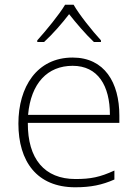

<svg xmlns="http://www.w3.org/2000/svg" viewBox="-20 -784 585 814"><path d="M292 -764H256C231 -722 175 -654 138 -613V-606H167C204 -640 244 -686 273 -724C303 -686 342 -640 378 -606H408V-613C371 -653 316 -722 292 -764ZM288 -540C136 -540 58 -415 58 -260C58 -100 136 10 299 10C365 10 413 0 465 -23V-61C404 -33 365 -25 300 -25C169 -25 97 -110 98 -263H486V-294C486 -434 423 -540 288 -540ZM288 -505C395 -505 446 -421 446 -297H99C111 -432 182 -505 288 -505Z"/></svg>

Font: Noto Sans Sinhala UI ExtraLight
Style: Regular
Weight: 200
Designer: Jelle Bosma - Monotype Design Team
Foundry: Monotype Imaging Inc.
Version: Version 2.006